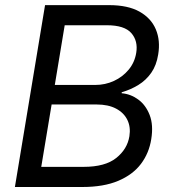

<svg xmlns="http://www.w3.org/2000/svg" viewBox="-20 -748 691 768"><path d="M39.6 0 160.2 -727.5H416Q491.7 -727.5 538.1 -701.4Q584.5 -675.3 603.3 -630.6Q622.1 -585.9 612.8 -530.3Q606 -486.8 585 -456.8Q564 -426.8 533.2 -408Q502.4 -389.2 466.8 -378.9V-375Q502.4 -372.1 532.7 -350.1Q563 -328.1 578.6 -288.1Q594.2 -248 585 -191.4Q576.2 -135.3 543.7 -92.3Q511.2 -49.3 453.1 -24.7Q395 0 309.1 0ZM145 -80.6H314.9Q400.4 -80.6 444.8 -116Q489.3 -151.4 497.6 -203.1Q503.4 -239.7 489.5 -268.3Q475.6 -296.9 444.3 -313.5Q413.1 -330.1 366.2 -330.1H186.5ZM199.2 -408.2H360.8Q400.9 -408.2 435.8 -424.3Q470.7 -440.4 494.6 -469.2Q518.6 -498 524.9 -536.6Q532.7 -584 505.4 -615.5Q478 -647 407.7 -647H238.8Z"/></svg>

Font: Inter 18pt
Style: Italic
Weight: 400
Italic angle: -9.3988°
Designer: Rasmus Andersson
Foundry: rsms
Version: Version 4.001;git-66647c0bb